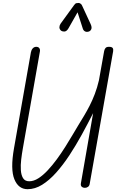

<svg xmlns="http://www.w3.org/2000/svg" viewBox="-20 -1304 806 1333"><path d="M171.5 9.5Q108 9.5 79.8 -59.5Q51.5 -128.5 77 -273.5L194.5 -940.5Q197.5 -957 207.2 -968Q217 -979 232.5 -979Q247 -978.5 253.2 -969.2Q259.5 -960 257 -946L138.5 -273Q132 -236.5 127.2 -196.8Q122.5 -157 124.8 -122.8Q127 -88.5 140.2 -67Q153.5 -45.5 183 -45.5Q214 -45.5 246.5 -66.2Q279 -87 311.2 -121.5Q343.5 -156 374.5 -198.2Q405.5 -240.5 433.2 -284.5Q461 -328.5 484 -367.8Q507 -407 524 -435Q543 -466 563 -499.2Q583 -532.5 602.2 -570Q621.5 -607.5 638.2 -651.5Q655 -695.5 667 -747L703 -949Q705.5 -962 712.5 -970.5Q719.5 -979 736.5 -979Q756 -979 762 -971Q768 -963 765.5 -948L603 -29Q601 -14 591.2 -7Q581.5 0 570 0Q555.5 0 547 -8Q538.5 -16 542 -33.5L626.5 -518.5Q589 -444.5 547.8 -369.2Q506.5 -294 461.8 -226Q417 -158 369.5 -105Q322 -52 272.5 -21.2Q223 9.5 171.5 9.5ZM596.5 -1085Q581.5 -1080 570 -1086.2Q558.5 -1092.5 554.5 -1106.5L518.5 -1218.5L455.5 -1107.5Q443 -1086 427.8 -1085.2Q412.5 -1084.5 403 -1092Q392 -1102.5 392.5 -1115.5Q393 -1128.5 401 -1140L494 -1268Q502.5 -1280.5 510.8 -1282Q519 -1283.5 526.5 -1283.5Q531 -1283.5 538.5 -1279Q546 -1274.5 549.5 -1266L609 -1137.5Q619.5 -1114.5 613.8 -1101.5Q608 -1088.5 596.5 -1085Z"/></svg>

Font: Edu QLD Hand
Style: Regular
Weight: 400
Designer: Tina and Corey Anderson, Eben Sorkin
Foundry: Sorkin Type Co.
Version: Version 2.000